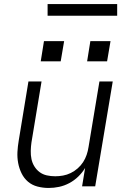

<svg xmlns="http://www.w3.org/2000/svg" viewBox="-20 -924 640 952"><path d="M221 8Q193 8 166 1Q139 -6 119 -23Q99 -40 87 -64.5Q75 -89 70 -116Q65 -143 66.5 -171Q68 -199 73 -228L121 -520H186L136 -218Q133 -197 132.5 -176Q132 -155 136 -135.5Q140 -116 150.5 -99Q161 -82 176.5 -70.5Q192 -59 212 -54.5Q232 -50 254 -50Q273 -50 292.5 -53.5Q312 -57 330.5 -66Q349 -75 365 -89Q381 -103 392 -120Q403 -137 409.5 -156Q416 -175 419 -195L473 -520H539L452 0H387L402 -91Q388 -68 368 -48.5Q348 -29 323.5 -16Q299 -3 273 2.5Q247 8 221 8ZM511 -620H412L428 -720H528ZM281 -620H182L198 -720H298ZM216 -846V-904H561V-846Z"/></svg>

Font: Iosevka SS04 Light Extended
Style: Italic
Weight: 300
Width: 7
Italic angle: -9°
Monospace: yes
Designer: Belleve Invis
Foundry: Belleve Invis
Version: Version 19.0.0; ttfautohint (v1.8.4)